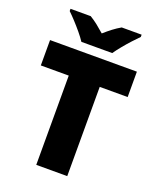

<svg xmlns="http://www.w3.org/2000/svg" viewBox="-166 -1026 924 1124"><g transform="rotate(20 295.5 -463.5)"><path d="M392 0H199V-556H25V-714H566V-556H392ZM201 -767Q186 -790 163.5 -817Q141 -844 117.5 -869.5Q94 -895 75 -913V-927H201Q227 -911 248.5 -894Q270 -877 296 -854Q322 -877 345 -894.5Q368 -912 394 -927H518V-913Q501 -896 477.5 -870.5Q454 -845 431.5 -817.5Q409 -790 393 -767Z"/></g></svg>

Font: Noto Sans Syriac Western Black
Style: Regular
Weight: 900
Designer: Patrick Giasson and the Monotype Design Team
Foundry: Monotype Imaging Inc.
Version: Version 3.000; ttfautohint (v1.8.4.7-5d5b)